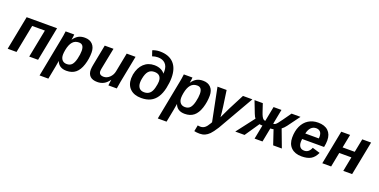

<svg xmlns="http://www.w3.org/2000/svg" viewBox="-19 -1663 5538 2808"><g transform="rotate(20 2750.0 -259.0)"><path d="M593.3 -528.3 490.2 0H352.5L437.5 -435.5H239.7L154.8 0H17.1L120.1 -528.3Z M966.3 -442.9Q904.8 -442.9 867.9 -399.9Q831.1 -356.9 814.5 -270.5Q806.2 -225.1 806.2 -195.8Q806.2 -143.6 832 -114Q857.9 -84.5 904.3 -84.5Q954.1 -84.5 982.9 -115.7Q1011.7 -147 1028.3 -216.3Q1044.9 -285.6 1044.9 -338.9Q1044.9 -390.6 1026.1 -416.7Q1007.3 -442.9 966.3 -442.9ZM851.6 -445.8Q886.7 -494.6 927 -516.4Q967.3 -538.1 1024.9 -538.1Q1102.5 -538.1 1146 -491.9Q1189.5 -445.8 1189.5 -365.2Q1189.5 -266.6 1159.2 -173.1Q1128.9 -79.6 1074 -34.9Q1019 9.8 934.1 9.8Q873 9.8 835 -15.6Q796.9 -41 781.2 -86.9H780.3Q776.9 -56.6 764.6 4.9L725.6 207.5H588.9L707.5 -406.7L717.3 -460.4L726.6 -528.3H860.8Q860.8 -521.5 857.2 -490.5Q853.5 -459.5 849.6 -445.8Z M1471.7 -528.3 1414.1 -237.8Q1401.4 -177.7 1401.4 -157.2Q1401.4 -94.2 1475.6 -94.2Q1524.9 -94.2 1566.7 -133.8Q1608.4 -173.3 1619.6 -232.4L1677.2 -528.3H1814.9L1733.9 -112.8Q1726.1 -74.2 1715.3 0H1584.5Q1584.5 -4.4 1589.1 -41Q1593.8 -77.6 1596.2 -90.3H1594.7Q1557.6 -38.1 1513.4 -14.4Q1469.2 9.3 1412.6 9.3Q1338.4 9.3 1300.8 -26.4Q1263.2 -62 1263.2 -129.4Q1263.2 -141.6 1266.6 -168.7Q1270 -195.8 1273.4 -209.5L1335.4 -528.3Z M2280.8 -436 2283.2 -473.6Q2283.2 -550.8 2241.5 -592.3Q2199.7 -633.8 2126.5 -633.8Q2084 -633.8 2039.6 -618.2L2011.2 -701.7Q2026.9 -710.4 2059.6 -717.5Q2092.3 -724.6 2123 -724.6Q2264.2 -724.6 2339.4 -646.7Q2414.6 -568.8 2414.6 -418.9Q2414.6 -344.2 2395.3 -255.1Q2376 -166 2336.7 -106.9Q2297.4 -47.9 2238.5 -19Q2179.7 9.8 2096.2 9.8Q1986.3 9.8 1924.1 -48.8Q1861.8 -107.4 1861.8 -210.9Q1863.3 -250.5 1867.2 -272Q1889.2 -384.8 1954.8 -446.5Q2020.5 -508.3 2117.7 -508.3Q2174.3 -508.3 2218 -488Q2261.7 -467.8 2280.8 -436ZM2109.4 -84Q2160.6 -84 2193.6 -112.8Q2226.6 -141.6 2242.7 -205.1Q2258.8 -268.6 2258.8 -305.7Q2258.8 -360.4 2231.7 -388.2Q2204.6 -416 2152.3 -416Q2123 -416 2100.3 -407.2Q2077.6 -398.4 2060.5 -379.4Q2043.5 -360.4 2031.5 -330.8Q2019.5 -301.3 2011.7 -259.8Q2005.4 -228.5 2005.4 -200.2Q2005.4 -146.5 2031.2 -115.2Q2057.1 -84 2109.4 -84Z M2806.2 -442.9Q2744.6 -442.9 2707.8 -399.9Q2670.9 -356.9 2654.3 -270.5Q2646 -225.1 2646 -195.8Q2646 -143.6 2671.9 -114Q2697.8 -84.5 2744.1 -84.5Q2793.9 -84.5 2822.8 -115.7Q2851.6 -147 2868.2 -216.3Q2884.8 -285.6 2884.8 -338.9Q2884.8 -390.6 2866 -416.7Q2847.2 -442.9 2806.2 -442.9ZM2691.4 -445.8Q2726.6 -494.6 2766.8 -516.4Q2807.1 -538.1 2864.7 -538.1Q2942.4 -538.1 2985.8 -491.9Q3029.3 -445.8 3029.3 -365.2Q3029.3 -266.6 2999 -173.1Q2968.8 -79.6 2913.8 -34.9Q2858.9 9.8 2773.9 9.8Q2712.9 9.8 2674.8 -15.6Q2636.7 -41 2621.1 -86.9H2620.1Q2616.7 -56.6 2604.5 4.9L2565.4 207.5H2428.7L2547.4 -406.7L2557.1 -460.4L2566.4 -528.3H2700.7Q2700.7 -521.5 2697 -490.5Q2693.4 -459.5 2689.5 -445.8Z M3078.6 207.5Q3031.2 207.5 2994.1 198.7L3012.7 103Q3032.2 107.4 3055.2 107.4Q3093.3 107.4 3122.3 85Q3151.4 62.5 3180.2 11.7L3193.8 -11.7L3090.3 -528.3H3232.4L3267.1 -285.6Q3271.5 -263.7 3277.8 -198.7Q3284.2 -135.3 3284.2 -124.5Q3284.2 -123 3284.2 -122.6L3292.5 -140.6L3360.4 -283.7L3486.8 -528.3H3633.3L3314 27.8Q3261.7 109.4 3228.8 142.6Q3195.8 175.8 3159.9 191.7Q3124 207.5 3078.6 207.5Z M3902.3 -218.3Q3871.1 -218.3 3856 -223.6L3703.6 0H3559.1L3772.9 -278.8Q3756.8 -294.9 3737.8 -344.2L3666.5 -528.3H3795.4L3837.4 -402.8Q3850.1 -364.3 3862.1 -342Q3874 -319.8 3886.2 -309.1Q3898.4 -298.3 3918 -296.9L3962.9 -528.3H4085.9L4041 -296.9Q4062 -297.9 4074.2 -306.4Q4086.4 -314.9 4103.3 -335Q4120.1 -355 4152.8 -400.9L4243.2 -528.3H4382.3L4243.2 -338.9Q4211.9 -297.4 4180.7 -275.4L4284.2 0H4148.9L4073.7 -223.6Q4057.6 -218.3 4025.4 -218.3L3982.9 0H3859.9Z M4515.1 -232.4Q4511.7 -213.9 4511.7 -189Q4511.7 -137.2 4534.4 -109.6Q4557.1 -82 4601.6 -82Q4673.3 -82 4705.6 -164.6L4825.2 -128.4Q4788.6 -50.8 4734.4 -20.5Q4680.2 9.8 4592.3 9.8Q4488.3 9.8 4429.7 -46.6Q4371.1 -103 4371.1 -204.1Q4371.1 -305.2 4406.2 -381.1Q4441.4 -457 4506.1 -497.6Q4570.8 -538.1 4655.8 -538.1Q4757.8 -538.1 4813.2 -485.6Q4868.7 -433.1 4868.7 -337.4Q4868.7 -289.1 4856.9 -232.4ZM4741.7 -323.7 4743.2 -351.1Q4743.2 -403.3 4719 -427.2Q4694.8 -451.2 4655.8 -451.2Q4608.9 -451.2 4576.9 -418.7Q4544.9 -386.2 4531.2 -323.7Z M5154.3 -528.3 5113.3 -319.3H5302.2L5343.3 -528.3H5481L5377.9 0H5240.2L5284.2 -226.1H5095.2L5051.3 0H4913.6L5016.6 -528.3Z"/></g></svg>

Font: Liberation Sans
Style: Bold Italic
Weight: 700
Italic angle: -12°
Designer: Steve Matteson
Foundry: Ascender Corporation
Version: Version 2.1.5